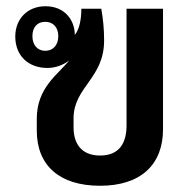

<svg xmlns="http://www.w3.org/2000/svg" viewBox="-20 -584 614 616"><path d="M301 12C433 12 503 -57 503 -169V-556H386V-182C386 -129 366 -85 301 -85C239 -85 216 -126 216 -175V-204C216 -305 314 -332 314 -454C314 -490 311 -521 305 -556H241C241 -523 235 -490 220 -472C220 -519 188 -564 126 -564C67 -564 29 -522 29 -467C29 -404 72 -366 132 -366C158 -366 182 -375 202 -390C166 -345 98 -303 98 -203V-165C98 -53 171 12 301 12ZM125 -421C100 -421 84 -440 84 -468C84 -497 100 -514 125 -514C150 -514 167 -497 167 -468C167 -439 150 -421 125 -421Z"/></svg>

Font: Noto Sans Thai Looped SemiCondensed SemiBold
Style: Regular
Weight: 600
Width: 4
Designer: Sasikarn Vongin, Ben Mitchell
Foundry: The Fontpad Ltd
Version: Version 1.001